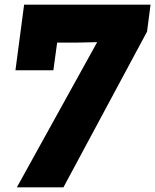

<svg xmlns="http://www.w3.org/2000/svg" viewBox="-20 -800 663 820"><path d="M83 -780H623L608 -665L251 0H52L395 -620L305 -618H224L208 -500H46Z"/></svg>

Font: Tanohe Sans Black
Style: Italic
Weight: 900
Designer: Village Type and Design LLC & Cristiano Sobral
Foundry: Cooper Hewitt Smithsonian Design Museum
Version: Version 1.00;January 12, 2020;FontCreator 12.0.0.2547 64-bit